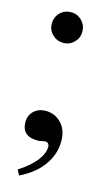

<svg xmlns="http://www.w3.org/2000/svg" viewBox="-99 -495 369 673"><g transform="rotate(15 85.5 -159.0)"><path d="M128 -403Q128 -380 112 -364Q96 -348 73 -348Q50 -348 33.5 -364Q17 -380 17 -403Q17 -427 33 -443Q49 -459 73 -459Q96 -459 112 -442.5Q128 -426 128 -403ZM34 122Q117 68 117 16Q117 11 113 6.5Q109 2 103 2Q98 2 90 4Q82 6 75 6Q17 6 17 -46Q17 -71 34 -86.5Q51 -102 76 -102Q110 -102 133 -78Q156 -54 156 -13Q156 35 126.5 75.5Q97 116 44 141Z"/></g></svg>

Font: STIXGeneralUnicodeRegular
Style: Regular
Weight: 400
Designer: MicroPress Inc., with final additions and corrections provided by Coen Hoffman, Elsevier (retired)
Version: Version 1.1.0